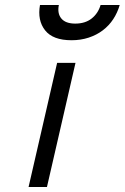

<svg xmlns="http://www.w3.org/2000/svg" viewBox="-20 -753 502 773"><path d="M210 -500H284L169 0H95ZM217 -733Q210 -699 227 -678.5Q244 -658 283 -658Q323 -658 349 -678.5Q375 -699 385 -733H462Q453 -702 436 -676Q419 -650 394 -631Q369 -612 337 -601.5Q305 -591 268 -591Q193 -591 161.5 -631Q130 -671 141 -733Z"/></svg>

Font: Panefresco 400wt
Style: Italic
Weight: 400
Foundry: Campivisivi & Chank Co
Version: Version 1.001